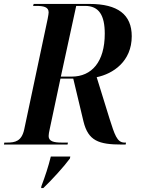

<svg xmlns="http://www.w3.org/2000/svg" viewBox="-47 -734 719 975"><path d="M-27 0H296L298 -10H266C227 -10 200 -16 200 -43C200 -51 202 -64 206 -81L260 -335H325L377 -117C401 -19 454 0 571 0H591L593 -10H585C547 -10 535 -51 509 -132L444 -342C527 -359 622 -422 622 -550C622 -660 551 -714 408 -714H124L121 -704H136C174 -704 200 -699 200 -671C200 -665 198 -654 195 -638L76 -77C63 -17 30 -10 -10 -10H-25ZM317 -345H262L340 -704H385C456 -704 485 -656 485 -563C485 -420 419 -345 317 -345ZM163 212 162 221H173C215 181 278 112 308 71L310 61H211C199 111 182 162 163 212Z"/></svg>

Font: Noto Serif Display SemiCondensed SemiBold
Style: Italic
Weight: 600
Width: 4
Italic angle: -12°
Designer: Monotype Design Team
Foundry: Monotype Imaging Inc.
Version: Version 2.009